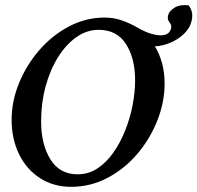

<svg xmlns="http://www.w3.org/2000/svg" viewBox="-20 -720 771 750"><path d="M257.8 9.8Q189.5 9.8 136.7 -23.9Q84 -57.6 54.7 -117.2Q25.4 -176.8 25.4 -252Q25.4 -324.2 54.2 -395Q83 -465.8 133.3 -523.9Q183.6 -582 249.5 -616.7Q315.4 -651.4 388.7 -651.4Q425.8 -651.4 458 -639.6Q490.2 -627.9 518.6 -611.3Q545.9 -595.7 568.4 -588.9Q590.8 -582 607.4 -582Q641.6 -582 648.4 -609.4Q650.4 -620.1 646 -626.5Q641.6 -632.8 637.7 -640.1Q633.8 -647.5 636.7 -660.2Q640.6 -676.8 661.6 -689.9Q682.6 -703.1 716.8 -699.2Q724.6 -689.5 729 -674.8Q733.4 -660.2 728.5 -638.7Q722.7 -611.3 699.7 -588.9Q676.8 -566.4 645.5 -553.2Q614.3 -540 585 -539.1Q603.5 -508.8 613.3 -472.2Q623 -435.5 623 -394.5Q623 -321.3 594.7 -249.5Q566.4 -177.7 516.6 -119.1Q466.8 -60.5 400.4 -25.4Q334 9.8 257.8 9.8ZM140.6 -246.1Q140.6 -156.2 176.8 -97.7Q212.9 -39.1 283.2 -39.1Q325.2 -39.1 360.4 -62Q395.5 -85 422.9 -124Q450.2 -163.1 469.2 -210.9Q488.3 -258.8 498 -309.6Q507.8 -360.4 507.8 -405.3Q507.8 -492.2 472.2 -547.9Q436.5 -603.5 365.2 -603.5Q319.3 -603.5 278.8 -575.2Q238.3 -546.9 207 -497.1Q175.8 -447.3 158.2 -382.8Q140.6 -318.4 140.6 -246.1Z"/></svg>

Font: Crimson Text SemiBold
Style: Italic
Weight: 600
Italic angle: -11°
Designer: Sebastian Kosch
Foundry: Sebastian Kosch
Version: Version 1.100; ttfautohint (v1.8.4)